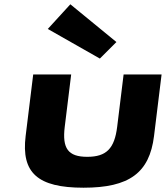

<svg xmlns="http://www.w3.org/2000/svg" viewBox="-20 -860 782 895"><path d="M307.9 -840 202.8 -725 445.5 -587 522.7 -664ZM134.8 -513H311.8L281.8 -269C269.4 -168 297.3 -129 386.8 -129C476.4 -129 513.8 -168 526.2 -269L556.2 -513H733.2L698 -226C676.8 -54 582.4 15 369.2 15C155.9 15 78.4 -54 99.5 -226Z"/></svg>

Font: Hussar
Style: BdSuprExtOblOne
Weight: 700
Foundry: Cannot Into Space Fonts
Version: Version 2.00